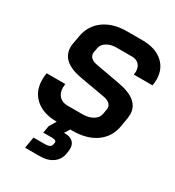

<svg xmlns="http://www.w3.org/2000/svg" viewBox="-223 -835 1102 1212"><g transform="rotate(30 328.0 -229.0)"><path d="M515 -493Q517 -509 517 -515Q517 -548 498.5 -567Q480 -586 448 -586H336Q294 -586 265 -568Q236 -550 231 -520L226 -492Q225 -488 225 -481Q225 -441 284 -430L461 -398Q621 -369 621 -263Q621 -256 619 -238L608 -172Q594 -87 527.5 -39.5Q461 8 356 8H341L317 46H327Q361 46 381 63.5Q401 81 401 113Q401 123 400 129L397 149Q390 196 353 223Q316 250 258 250H151L165 168H251Q269 168 281 162Q293 156 295 145L298 130Q300 121 292 115.5Q284 110 269 110H203L212 58L242 8Q143 8 86.5 -42Q30 -92 30 -177Q30 -202 34 -225H170Q168 -207 168 -200Q168 -160 190 -137Q212 -114 250 -114H360Q404 -114 435 -132.5Q466 -151 471 -182L477 -217L478 -226Q478 -246 462 -259.5Q446 -273 416 -278L239 -309Q82 -336 82 -444Q82 -459 85 -474L95 -530Q110 -614 175.5 -661Q241 -708 342 -708H454Q547 -708 601 -661.5Q655 -615 655 -536Q655 -513 651 -493Z"/></g></svg>

Font: Bai Jamjuree
Style: Bold Italic
Weight: 700
Italic angle: -10°
Designer: Katatrad Aksorn Co.,Ltd.
Foundry: Cadson Demak Co.,Ltd.
Version: Version 1.000; ttfautohint (v1.6)